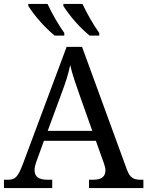

<svg xmlns="http://www.w3.org/2000/svg" viewBox="-20 -951 745 971"><path d="M202.1 -238.8 164.1 -133.8Q159.7 -122.1 157.2 -110.6Q154.8 -99.1 154.8 -90.8Q154.8 -65.4 171.1 -53.7Q187.5 -42 221.2 -42H244.1V0H0V-42H19Q33.7 -42 43.9 -45.2Q54.2 -48.3 62.5 -57.1Q70.8 -65.9 78.4 -81.1Q85.9 -96.2 95.2 -120.1L316.9 -713.9H395L621.1 -95.2Q627 -79.6 633.1 -69.3Q639.2 -59.1 647.5 -53Q655.8 -46.9 666.5 -44.4Q677.2 -42 691.9 -42H705.1V0H430.2V-42H453.1Q513.2 -42 513.2 -89.8Q513.2 -98.1 511 -106.9Q508.8 -115.7 504.9 -127L464.8 -238.8ZM384.8 -463.9Q369.1 -508.3 356.2 -547.1Q343.3 -585.9 335 -622.1Q331.5 -604 326.9 -587.2Q322.3 -570.3 316.9 -552.7Q311.5 -535.2 304.7 -515.9Q297.9 -496.6 289.1 -473.1L221.2 -289.1H446.8ZM481.9 -771H433.1Q355 -836.4 300.3 -920.9V-931.2H397Q436 -849.1 481.9 -784.2ZM305.2 -771H256.3Q177.7 -836.9 123 -920.9V-931.2H220.2Q259.3 -849.1 305.2 -784.2Z"/></svg>

Font: Noto Serif
Style: Regular
Weight: 400
Designer: Monotype Design team
Foundry: Monotype Imaging Inc.
Version: Version 1.02